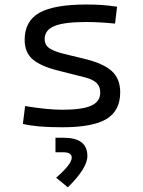

<svg xmlns="http://www.w3.org/2000/svg" viewBox="-20 -547 626 840"><path d="M252.9 9.8Q195.3 9.8 154.3 6.3Q113.3 2.9 80.1 -4.9L89.8 -83Q187 -66.9 252.9 -66.9Q339.8 -66.9 379.2 -84.7Q418.5 -102.5 418.5 -141.6Q418.5 -168.9 402.3 -184.3Q386.2 -199.7 351.6 -208.5L233.9 -238.3Q157.7 -257.3 122.8 -287.6Q87.9 -317.9 87.9 -373Q87.9 -454.6 152.1 -491Q216.3 -527.3 359.4 -527.3Q395 -527.3 426 -525.1Q457 -522.9 492.2 -517.6L483.4 -443.8Q443.4 -447.8 413.6 -449.2Q383.8 -450.7 356.4 -450.7Q260.7 -450.7 218 -433.1Q175.3 -415.5 175.3 -376Q175.3 -351.1 194.8 -336.9Q214.4 -322.8 257.3 -312L351.6 -289.1Q432.1 -269.5 469 -236.1Q505.9 -202.6 505.9 -143.1Q505.9 -62.5 445.8 -26.4Q385.7 9.8 252.9 9.8ZM276.9 272.5 225.6 230.5Q293.9 171.4 293.9 142.6Q293.9 119.1 255.9 119.1H222.7V55.7H259.3Q362.3 55.7 362.3 135.7Q362.3 188.5 276.9 272.5Z"/></svg>

Font: Cascadia Mono SemiLight
Style: Regular
Weight: 350
Monospace: yes
Designer: Aaron Bell
Foundry: Saja Typeworks
Version: Version 2404.023; ttfautohint (v1.8.4)